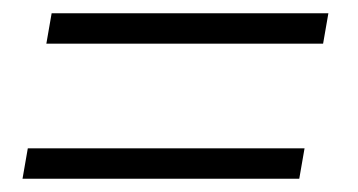

<svg xmlns="http://www.w3.org/2000/svg" viewBox="-20 -417 540 290"><path d="M468 -351H50L58 -397H476ZM432 -147H14L22 -193H440Z"/></svg>

Font: Spectral
Style: Italic
Weight: 400
Italic angle: -10°
Designer: Jean-Baptiste Levee
Foundry: Production Type
Version: Version 2.001